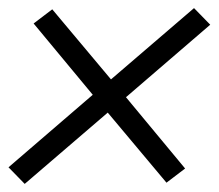

<svg xmlns="http://www.w3.org/2000/svg" viewBox="-20 -577 540 474"><path d="M41 -123 1 -164 209 -343 63 -519 109 -554 254 -381 459 -557 499 -516 291 -337 437 -161 391 -126 246 -299Z"/></svg>

Font: Iosevka Curly Slab Light
Style: Italic
Weight: 300
Italic angle: -9°
Monospace: yes
Designer: Belleve Invis
Foundry: Belleve Invis
Version: Version 22.1.2; ttfautohint (v1.8.4)